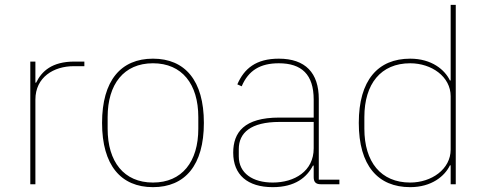

<svg xmlns="http://www.w3.org/2000/svg" viewBox="-20 -760 2005 792"><path d="M126 0V-349C126 -442 202 -487 284 -487H328V-506H287C194 -506 152 -466 129 -419H126V-506H105V0Z M611 12C743 12 821 -78 821 -253C821 -428 743 -518 611 -518C479 -518 401 -428 401 -253C401 -78 479 12 611 12ZM611 -7C491 -7 424 -93 424 -229V-277C424 -413 491 -499 611 -499C731 -499 798 -413 798 -277V-229C798 -93 731 -7 611 -7Z M1380 0V-19H1295V-352C1295 -459 1240 -518 1130 -518C1036 -518 987 -477 959 -412L977 -404C1005 -470 1054 -499 1130 -499C1224 -499 1274 -453 1274 -349V-275H1132C987 -275 942 -214 942 -130C942 -39 1001 12 1105 12C1198 12 1246 -29 1271 -77H1274V-29C1274 -9 1283 0 1303 0ZM1105 -7C1023 -7 965 -45 965 -115V-145C965 -212 1014 -257 1133 -257H1274V-148C1274 -54 1195 -7 1105 -7Z M1839 0H1860V-740H1839V-428H1836C1815 -472 1761 -518 1672 -518C1539 -518 1460 -429 1460 -253C1460 -77 1539 12 1672 12C1761 12 1815 -34 1836 -78H1839ZM1672 -7C1551 -7 1483 -92 1483 -229V-277C1483 -414 1551 -499 1672 -499C1760 -499 1839 -444 1839 -363V-143C1839 -62 1760 -7 1672 -7Z"/></svg>

Font: IBM Plex Arabic Thin
Style: Regular
Weight: 100
Designer: Mike Abbink, Paul van der Laan, Pieter van Rosmalen, Wael Morcos, Khajak Apelian
Foundry: Bold Monday
Version: Version 1.0